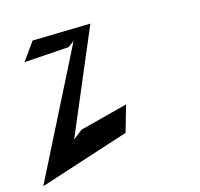

<svg xmlns="http://www.w3.org/2000/svg" viewBox="-124 -737 841 807"><g transform="rotate(-15 296.5 -333.5)"><path d="M-32 -29 360 -156 393 -271 185 -217 144 -185 336 -638 83 -632 27 -553 222 -566 249 -586Z"/></g></svg>

Font: Charger Slice
Style: Regular
Weight: 400
Designer: Jasper
Foundry: Cannot Into Space Fonts
Version: Version 1.1